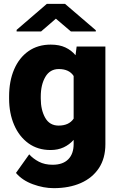

<svg xmlns="http://www.w3.org/2000/svg" viewBox="-20 -770 616 998"><path d="M27.3 -257.8V-268.1Q27.3 -348.6 53.5 -409.4Q79.6 -470.2 128.2 -504.2Q176.8 -538.1 243.7 -538.1Q288.6 -538.1 319.8 -523.4Q351.1 -508.8 372.6 -482.9L378.4 -528.3H527.8V-20.5Q527.8 52.7 494.1 103.8Q460.4 154.8 400.1 181.4Q339.8 208 259.3 208Q206.1 208 150.9 187.7Q95.7 167.5 63 128.9L131.8 32.2Q151.9 54.7 182.1 70.6Q212.4 86.4 253.4 86.4Q306.6 86.4 334.7 58.1Q362.8 29.8 362.8 -21.5V-43Q340.8 -18.1 311 -4.2Q281.2 9.8 242.7 9.8Q176.3 9.8 127.9 -25.1Q79.6 -60.1 53.5 -120.6Q27.3 -181.2 27.3 -257.8ZM191.9 -268.1V-257.8Q191.9 -198.7 214.8 -158Q237.8 -117.2 284.7 -117.2Q338.4 -117.2 362.8 -153.3V-375Q339.4 -411.1 285.6 -411.1Q239.7 -411.1 215.8 -370.4Q191.9 -329.6 191.9 -268.1ZM317.9 -750 478 -612.8V-606.4H348.6L270.5 -672.9L193.4 -606.4H66.4V-614.7L223.6 -750Z"/></svg>

Font: Vazirmatn RD Black
Style: Regular
Weight: 900
Designer: Saber Rastikerdar
Foundry: Saber Rastikerdar
Version: Version 32.102